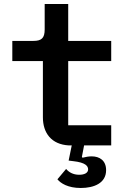

<svg xmlns="http://www.w3.org/2000/svg" viewBox="-20 -718 640 948"><path d="M378.9 210.2C443.9 210.2 503.9 186.4 503.9 122.2C503.9 74.9 472.3 54 432.5 54C418 54 402.7 56.8 387.8 60.7L384.2 57.2L395.2 0H529.1V-99.4H316.8V-416.5H529.1V-516H316.8V-698.2H200.6V-572.4C200.6 -529.8 185 -516 144.5 -516H40.8V-416.5H191.8V-138.8C191.8 -61.4 233.7 -4.6 320.3 0H334.2L318.9 74.9L342.3 77.8C402.3 84.5 415.1 101.9 415.1 118.3C415.1 136.4 396 144.9 371.1 144.9C340.6 144.9 319.2 131.7 306.5 116.1L263.5 167.3C279.5 186.8 315 210.2 378.9 210.2Z"/></svg>

Font: Margiela Mono SemiBold
Style: Regular
Weight: 600
Designer: Mike Abbink, Paul van der Laan, Pieter van Rosmalen
Foundry: Bold Monday
Version: Version 2.003 2021